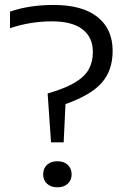

<svg xmlns="http://www.w3.org/2000/svg" viewBox="-20 -770 518 796"><path d="M191.5 -180 177.5 -382.5Q249 -403 290 -427.5Q331 -452 348 -482.8Q365 -513.5 365 -554.5Q365 -615.5 322 -648.5Q279 -681.5 195 -681.5Q152 -681.5 108 -674.5Q64 -667.5 21.5 -653V-722Q103 -749.5 202 -749.5Q321.5 -749.5 384.2 -699.5Q447 -649.5 447 -559Q447 -478 401.8 -426.8Q356.5 -375.5 251.5 -338.5L244 -180ZM218 6.5Q191 6.5 175 -8.2Q159 -23 159 -47Q159 -72 175 -86.8Q191 -101.5 218 -101.5Q245 -101.5 261 -86.5Q277 -71.5 277 -47Q277 -23.5 261 -8.5Q245 6.5 218 6.5Z"/></svg>

Font: Encode Sans SmExp
Style: Regular
Weight: 400
Width: 6
Designer: Multiple Designers
Foundry: Impallari Type
Version: Version 3.002; ttfautohint (v1.8.3) -l 8 -r 50 -G 200 -x 14 